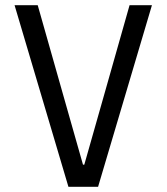

<svg xmlns="http://www.w3.org/2000/svg" viewBox="-20 -718 640 738"><path d="M243 0 36 -698H125L224 -349L299 -85H304L379 -349L478 -698H564L357 0Z"/></svg>

Font: iA Writer Quattro V
Style: Regular
Weight: 400
Designer: Mike Abbink, Paul van der Laan, Pieter van Rosmalen, Oliver Reichenstein
Foundry: Information Architects Inc.
Version: Version 2.000